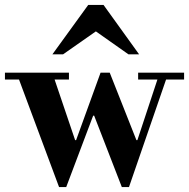

<svg xmlns="http://www.w3.org/2000/svg" viewBox="-34 -744 765 777"><path d="M205 13 43 -422H-14V-450H245V-422H187L270 -177H274L373 -450H410L518 -177H522L603 -422H525V-450H711V-422H638L488 13H459L347 -276H343L234 13ZM178 -524 323 -724H385L529 -524H486L354 -617L221 -524Z"/></svg>

Font: Libre Bodoni SemiBold
Style: Regular
Weight: 600
Designer: Pablo Impallari, Rodrigo Fuenzalida
Foundry: Impallari Type
Version: Version 2.005;gftools[0.9.23]